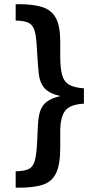

<svg xmlns="http://www.w3.org/2000/svg" viewBox="-20 -728 474 915"><path d="M69.8 166.5Q69.3 166.5 62.5 166.5Q55.7 166.5 54.7 166V88.4Q95.7 87.4 116.5 77.6Q137.2 67.9 145.5 39.1Q153.8 10.3 156.7 -46.9Q159.2 -96.2 160.9 -133.8Q162.6 -171.4 171.4 -198.2Q180.2 -225.1 202.4 -242.9Q224.6 -260.7 267.6 -270Q213.9 -282.7 191.9 -308.1Q169.9 -333.5 165 -374.8Q160.2 -416 157.2 -475.6Q154.8 -524.4 150.6 -554.4Q146.5 -584.5 136.5 -600.6Q126.5 -616.7 106.9 -623Q87.4 -629.4 54.7 -629.9V-707.5Q55.7 -708 63 -708Q70.3 -708 70.8 -708Q139.6 -708 182.9 -693.8Q226.1 -679.7 246.6 -641.4Q267.1 -603 267.1 -529.3V-459.5Q267.1 -405.3 275.4 -372.8Q283.7 -340.3 308.1 -325.2Q332.5 -310.1 379.9 -307.1V-233.9Q313.5 -230.5 290.3 -199.7Q267.1 -168.9 267.1 -101.6V-24.9Q267.1 56.2 247.3 97.2Q227.5 138.2 184.3 152.3Q141.1 166.5 69.8 166.5Z"/></svg>

Font: Kameron
Style: Regular
Weight: 400
Designer: Vernon Adams
Foundry: Vernon Adams
Version: Version 1.100